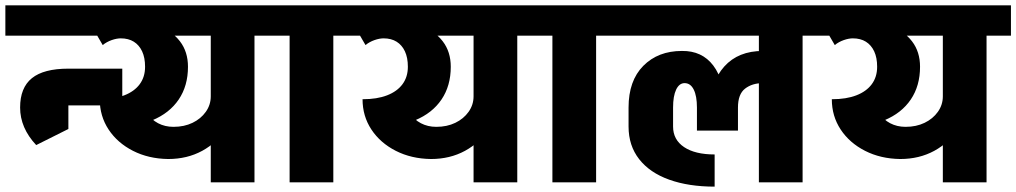

<svg xmlns="http://www.w3.org/2000/svg" viewBox="-45 -680 3790 716"><path d="M-25 -547V-660H424V-547ZM30 -279Q30 -353 74 -388.5Q118 -424 210 -424V-327Q187 -327 178.5 -314.5Q170 -302 170 -279ZM90 -139Q30 -203 30 -279H170Q170 -248 200 -199ZM90 -139V-351H210V-199ZM208 -287V-424H411V-287Z M368 -206 328 -310Q381 -310 418.5 -324.5Q456 -339 476 -366Q496 -393 496 -431H656Q656 -360 621.5 -309Q587 -258 523 -231.5Q459 -205 368 -206ZM496 -431Q496 -465 485 -488.5Q474 -512 454 -524.5Q434 -537 405 -537V-607Q484 -607 540 -586Q596 -565 626 -526Q656 -487 656 -431ZM259 -547V-660H746V-547ZM582 -87Q509 -88 451 -117.5Q393 -147 360 -197Q327 -247 327 -310H490Q490 -281 504.5 -257.5Q519 -234 544.5 -220.5Q570 -207 602 -207ZM582 -87 602 -207Q642 -207 673 -222Q704 -237 722.5 -263Q741 -289 741 -321H830Q830 -254 797.5 -201Q765 -148 709 -117.5Q653 -87 582 -87ZM338 -512 306 -567Q323 -581 350.5 -594Q378 -607 406 -607V-537Q390 -537 371.5 -530.5Q353 -524 338 -512ZM741 0V-645H904V0ZM651 -547V-660H995V-547Z M1035 0V-645H1198V0ZM945 -547V-660H1289V-547Z M1348 -206 1308 -310Q1361 -310 1398.5 -324.5Q1436 -339 1456 -366Q1476 -393 1476 -431H1636Q1636 -360 1601.5 -309Q1567 -258 1503 -231.5Q1439 -205 1348 -206ZM1476 -431Q1476 -465 1465 -488.5Q1454 -512 1434 -524.5Q1414 -537 1385 -537V-607Q1464 -607 1520 -586Q1576 -565 1606 -526Q1636 -487 1636 -431ZM1239 -547V-660H1726V-547ZM1562 -87Q1489 -88 1431 -117.5Q1373 -147 1340 -197Q1307 -247 1307 -310H1470Q1470 -281 1484.5 -257.5Q1499 -234 1524.5 -220.5Q1550 -207 1582 -207ZM1562 -87 1582 -207Q1622 -207 1653 -222Q1684 -237 1702.5 -263Q1721 -289 1721 -321H1810Q1810 -254 1777.5 -201Q1745 -148 1689 -117.5Q1633 -87 1562 -87ZM1318 -512 1286 -567Q1303 -581 1330.5 -594Q1358 -607 1386 -607V-537Q1370 -537 1351.5 -530.5Q1333 -524 1318 -512ZM1721 0V-645H1884V0ZM1631 -547V-660H1975V-547Z M2015 0V-645H2178V0ZM1925 -547V-660H2269V-547Z M2604 -279Q2604 -374 2656 -432Q2708 -490 2800 -490V-370Q2760 -370 2733.5 -349.5Q2707 -329 2707 -279ZM2799 -370V-490H2847V-370ZM2620 16Q2523 16 2450.5 -10Q2378 -36 2338.5 -86.5Q2299 -137 2299 -208H2465Q2465 -159 2506 -131.5Q2547 -104 2620 -104ZM2299 -207V-279H2465V-207ZM2299 -279Q2299 -379 2354 -434.5Q2409 -490 2498 -490L2508 -370Q2488 -370 2476.5 -346Q2465 -322 2465 -279ZM2554 -193V-279H2707V-193ZM2554 -279Q2554 -322 2542 -346Q2530 -370 2508 -370L2498 -490Q2573 -491 2615 -435.5Q2657 -380 2657 -279ZM2219 -547V-660H2855V-547ZM2785 0V-645H2948V0ZM2695 -547V-660H3039V-547Z M3098 -206 3058 -310Q3111 -310 3148.5 -324.5Q3186 -339 3206 -366Q3226 -393 3226 -431H3386Q3386 -360 3351.5 -309Q3317 -258 3253 -231.5Q3189 -205 3098 -206ZM3226 -431Q3226 -465 3215 -488.5Q3204 -512 3184 -524.5Q3164 -537 3135 -537V-607Q3214 -607 3270 -586Q3326 -565 3356 -526Q3386 -487 3386 -431ZM2989 -547V-660H3476V-547ZM3312 -87Q3239 -88 3181 -117.5Q3123 -147 3090 -197Q3057 -247 3057 -310H3220Q3220 -281 3234.5 -257.5Q3249 -234 3274.5 -220.5Q3300 -207 3332 -207ZM3312 -87 3332 -207Q3372 -207 3403 -222Q3434 -237 3452.5 -263Q3471 -289 3471 -321H3560Q3560 -254 3527.5 -201Q3495 -148 3439 -117.5Q3383 -87 3312 -87ZM3068 -512 3036 -567Q3053 -581 3080.5 -594Q3108 -607 3136 -607V-537Q3120 -537 3101.5 -530.5Q3083 -524 3068 -512ZM3471 0V-645H3634V0ZM3381 -547V-660H3725V-547Z"/></svg>

Font: Akshar Light
Style: Regular
Weight: 300
Designer: Tall Chai
Foundry: Tall Chai
Version: Version 1.100